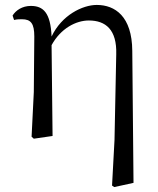

<svg xmlns="http://www.w3.org/2000/svg" viewBox="-20 -551 639 778"><path d="M434 201 443 207 521 190 516 -345C515 -485 446 -531 372 -531C315 -531 230 -490 189 -403C185 -500 155 -527 105 -527C70 -527 44 -509 31 -488L37 -470C49 -473 58 -473 69 -473C105 -473 119 -456 119 -403L117 -178L108 3L117 11L193 0L189 -368C226 -436 288 -468 340 -468C408 -468 454 -431 451 -331L444 16Z"/></svg>

Font: Noto Serif CJK KR
Style: Regular
Weight: 400
Designer: Ryoko NISHIZUKA 西塚涼子 (kana & ideographs); Frank Grießhammer (Latin, Greek & Cyrillic); Wenlong ZHANG 张文龙 (bopomofo); San
Foundry: Adobe
Version: Version 2.001;hotconv 1.1.0;makeotfexe 2.6.0